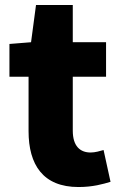

<svg xmlns="http://www.w3.org/2000/svg" viewBox="-20 -739 485 773"><path d="M296 14C354 14 395 2 425 -7L397 -135C383 -131 363 -125 345 -125C303 -125 273 -150 273 -213V-430H407V-569H273V-719H125L105 -569L18 -562V-430H95V-211C95 -76 153 14 296 14Z"/></svg>

Font: Noto Sans CJK JP Black
Style: Regular
Weight: 900
Designer: Ryoko NISHIZUKA (kana & ideographs); Paul D. Hunt (Latin, Greek & Cyrillic); Wenlong ZHANG (bopomofo); Sandoll Communica
Foundry: Adobe Systems Incorporated
Version: Version 1.004;PS 1.004;hotconv 1.0.82;makeotf.lib2.5.63406